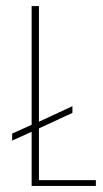

<svg xmlns="http://www.w3.org/2000/svg" viewBox="-20 -611 340 631"><path d="M84 0V-178L20 -149V-172L84 -201V-591H108V-211L218 -262V-240L108 -189V-19H295V0Z"/></svg>

Font: Alumni Sans SC Thin
Style: Regular
Weight: 100
Designer: Robert E. Leuschke
Foundry: Robert E. Leuschke
Version: Version 1.018